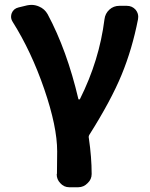

<svg xmlns="http://www.w3.org/2000/svg" viewBox="-20 -582 629 805"><path d="M364.3 147.5Q364.3 169.9 347.7 185.5Q331.1 203.1 307.6 203.1H270.5Q248 203.1 232.4 185.5Q217.8 169.9 217.8 149.4Q217.8 147.5 218.8 145.5Q219.7 115.2 219.7 52.7Q219.7 -50.8 165.5 -208.5Q111.3 -366.2 33.2 -490.2Q26.4 -501 26.4 -511.7Q26.4 -519.5 29.3 -527.3Q37.1 -545.9 57.6 -550.8L93.8 -559.6Q103.5 -561.5 112.3 -561.5Q127.9 -561.5 143.6 -554.7Q167 -544.9 179.7 -522.5Q260.7 -371.1 308.6 -167Q308.6 -165 311.5 -165Q314.5 -165 315.4 -167Q396.5 -329.1 418 -501Q420.9 -525.4 438.5 -541.5Q456.1 -557.6 480.5 -557.6H511.7Q534.2 -557.6 548.8 -541Q559.6 -527.3 559.6 -511.7Q559.6 -506.8 558.6 -501Q534.2 -376 489.7 -268.1Q445.3 -160.2 354.5 -16.6Q350.6 -9.8 352.5 -2.9Q364.3 78.1 364.3 147.5Z"/></svg>

Font: Gen Jyuu Gothic P Bold
Style: Bold
Weight: 700
Designer: [Source Han Sans]
Ryoko NISHIZUKA  (kana & ideographs); Paul D. Hunt (Latin, Greek & Cyrillic); Wenlong ZHANG  (bopomofo
Version: Version 1.002.20150607